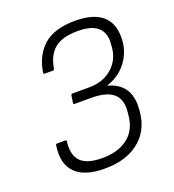

<svg xmlns="http://www.w3.org/2000/svg" viewBox="-125 -764 790 874"><g transform="rotate(-20 269.5 -327.5)"><path d="M236 12Q136 12 92.5 -33Q49 -78 62 -163Q62 -170 69 -170H108Q112 -170 113.5 -169Q115 -168 114 -163Q106 -100 136 -68.5Q166 -37 241 -37Q315 -37 362 -71.5Q409 -106 417 -171L419 -188Q427 -253 394 -282.5Q361 -312 286 -312H206Q199 -312 200 -319L205 -353Q206 -360 213 -360H294Q338 -360 372 -376.5Q406 -393 427.5 -423Q449 -453 453 -493L454 -509Q460 -562 430 -590.5Q400 -619 332 -619Q256 -619 219 -588Q182 -557 172 -495Q171 -488 165 -488H126Q118 -488 119 -495Q132 -576 184 -621.5Q236 -667 336 -667Q422 -667 465.5 -631.5Q509 -596 509 -524Q509 -480 492 -443Q475 -406 445 -379.5Q415 -353 374 -340V-339Q423 -326 448.5 -293.5Q474 -261 474 -208Q474 -102 409.5 -45Q345 12 236 12Z"/></g></svg>

Font: Sofia Sans Light
Style: Italic
Weight: 300
Italic angle: -9°
Version: Version 4.100-B